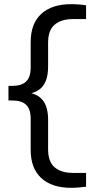

<svg xmlns="http://www.w3.org/2000/svg" viewBox="-20 -770 432 920"><path d="M320 130Q228.5 130 177.8 83.2Q127 36.5 127 -51.5V-200.5Q127 -247 105.2 -267.8Q83.5 -288.5 39.5 -288.5H20.5V-358.5H39.5Q83.5 -358.5 105.2 -379.5Q127 -400.5 127 -446.5V-568.5Q127 -657 177.8 -703.5Q228.5 -750 320 -750Q340.5 -750 359.2 -748.5Q378 -747 392.5 -744.5V-678.5H329Q273.5 -678.5 242 -651.8Q210.5 -625 210.5 -566V-451.5Q210.5 -389 185.2 -357.2Q160 -325.5 104 -318V-328.5Q160 -321.5 185.2 -289.5Q210.5 -257.5 210.5 -195.5V-54Q210.5 5 242 31.8Q273.5 58.5 329 58.5H392.5V124.5Q378 126.5 359.2 128.2Q340.5 130 320 130Z"/></svg>

Font: Encode Sans SC Expanded
Style: Regular
Weight: 400
Width: 7
Designer: Multiple Designers
Foundry: Impallari Type
Version: Version 3.002